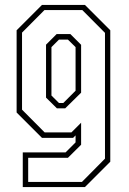

<svg xmlns="http://www.w3.org/2000/svg" viewBox="-20 -560 523 780"><path d="M72.5 200V59H246.5L287 18.5V-10L277 0H150.5L47.5 -103V-437L150.5 -540H325L428 -437V97L325 200ZM94.5 179H313L406.5 84.5V-426.5L314.5 -519H160.5L69.5 -427.5V-114.5L161.5 -22H270L309.5 -61.5V28L256 81H94.5ZM211 -120 167 -163.5V-378.5L210 -421.5H266L309.5 -378V-183.5L245 -120ZM219.5 -141.5H237L287 -191.5V-368.5L256 -399H219.5L189 -368.5V-172Z"/></svg>

Font: Tourney Condensed ExtraLight
Style: Regular
Weight: 200
Width: 3
Designer: Tyler Finck
Foundry: Etcetera Type Co
Version: Version 1.010; ttfautohint (v1.8.3)